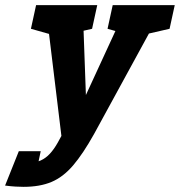

<svg xmlns="http://www.w3.org/2000/svg" viewBox="-119 -520 698 745"><path d="M119.3 7.7 57.7 -500H201.7L214.3 -151.3L375 -500H519L246 0ZM-27.7 205Q-40.7 205 -58.5 204Q-76.3 203 -99.3 200L-54.7 108.7Q-51.3 109 -42 110.3Q-32.7 111.7 -9 111.7Q19 111.7 38.8 102.7Q58.7 93.7 74.7 76.3Q90.7 59 105.3 33L123.3 0H246Q203 77 164.5 122Q126 167 80.8 186Q35.7 205 -27.7 205ZM21 -500H101L95 -381.7L1 -408.3ZM96.3 -375.7 178.3 -500H258.3L238.3 -408.3ZM318.3 -500H398.3L392.3 -381.7L298.3 -408.3ZM397 -375.7 479 -500H559L539 -408.3ZM39 66.7 10.7 200H-99.3L-46 66.7Z"/></svg>

Font: Epunda Slab Light
Style: Italic
Weight: 300
Italic angle: -12°
Designer: Simon Atzbach
Foundry: typofactur
Version: Version 1.102